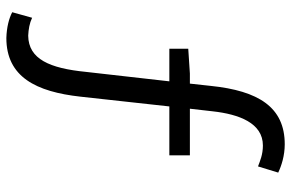

<svg xmlns="http://www.w3.org/2000/svg" viewBox="-172 -612 894 589"><g transform="rotate(90 274.5 -318.0)"><path d="M130 -391H230L201 -135C190 -24 162 41 90 42C70 41 52 38 35 30L18 91C37 101 64 108 97 109C217 109 262 17 277 -118L307 -391H457V-454H314L322 -524C331 -605 358 -678 427 -678C455 -678 475 -669 491 -663L510 -725C489 -735 458 -745 423 -745C309 -745 259 -664 244 -518L237 -454H206L130 -449Z"/></g></svg>

Font: ChiuKong Gothic MN Normal
Style: Regular
Weight: 350
Designer: Ryoko NISHIZUKA 西塚涼子 (kana, bopomofo & ideographs); Paul D. Hunt (Latin, Greek & Cyrillic); Sandoll Communications 산돌커뮤니
Foundry: Adobe
Version: Version 1.300